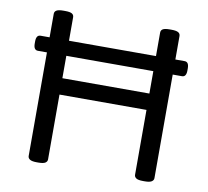

<svg xmlns="http://www.w3.org/2000/svg" viewBox="-78 -789 952 878"><g transform="rotate(10 398.0 -350.0)"><path d="M147 2Q125 2 115.5 -4Q106 -10 106 -20V-680Q106 -691 115.5 -696.5Q125 -702 147 -702H155Q178 -702 187 -696.5Q196 -691 196 -680V-397H600V-680Q600 -691 609 -696.5Q618 -702 641 -702H649Q671 -702 680.5 -696.5Q690 -691 690 -680V-20Q690 -10 680.5 -4Q671 2 649 2H641Q618 2 609 -4Q600 -10 600 -20V-321H196V-20Q196 -10 187 -4Q178 2 155 2ZM64 -501Q44 -501 44 -531V-541Q44 -571 64 -571H733Q753 -571 753 -541V-531Q753 -501 733 -501Z"/></g></svg>

Font: Asap Semi Expanded
Style: Regular
Weight: 400
Width: 6
Designer: Pablo Cosgaya
Foundry: Omnibus-Type
Version: Version 3.001; ttfautohint (v1.8.4.7-5d5b)